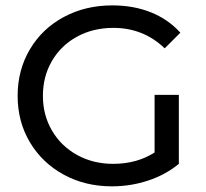

<svg xmlns="http://www.w3.org/2000/svg" viewBox="-20 -671 750 699"><path d="M542.8 -325.7V-115.9C499.9 -88.3 449.6 -74.5 391.9 -74.5C343.5 -74.5 299.8 -85.3 260.8 -106.7C221.9 -128.2 191.4 -157.8 169.3 -195.5C147.2 -233.2 136.2 -275.4 136.2 -322C136.2 -369.2 147.2 -411.7 169.3 -449.4C191.4 -487.1 221.9 -516.6 260.8 -537.7C299.8 -558.9 343.8 -569.5 392.8 -569.5C465.8 -569.5 528.1 -544.6 579.6 -495L636.6 -552C607.2 -584.5 571.5 -609.2 529.5 -626.1C487.4 -642.9 440.7 -651.4 389.2 -651.4C323.5 -651.4 264.5 -637.3 212.1 -609C159.6 -580.8 118.5 -541.6 88.8 -491.3C59 -441 44.2 -384.6 44.2 -322C44.2 -259.4 59 -203.2 88.8 -153.2C118.5 -103.2 159.5 -63.9 211.6 -35.4C263.7 -6.9 322.3 7.4 387.3 7.4C433.3 7.4 477.5 0.3 519.8 -13.8C562.1 -27.9 599.2 -48.1 631.1 -74.5V-325.7Z"/></svg>

Font: Montserrat Ace
Style: Regular
Weight: 500
Designer: Julieta Ulanovsky
Foundry: Julieta Ulanovsky
Version: Version 1